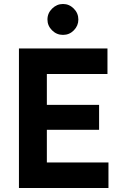

<svg xmlns="http://www.w3.org/2000/svg" viewBox="-20 -943 629 963"><path d="M75 -700H519V-572H215V-417H477V-292H215V-128H524V0H75ZM218 -845Q218 -877 241.5 -900Q265 -923 296 -923Q327 -923 350 -900Q373 -877 373 -845Q373 -814 350.5 -791Q328 -768 296 -768Q264 -768 241 -791Q218 -814 218 -845Z"/></svg>

Font: Oak Sans
Style: Bold
Weight: 700
Designer: Erik Kennedy, Walven
Foundry: Erik Kennedy, Walven
Version: Version 1.000